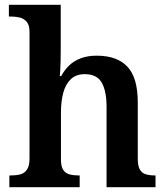

<svg xmlns="http://www.w3.org/2000/svg" viewBox="-20 -780 695 800"><path d="M19 0V-49H26Q48 -49 65 -53.5Q82 -58 92.5 -73.5Q103 -89 103 -119V-647Q103 -676 91 -689.5Q79 -703 62 -707Q45 -711 28 -711H17V-760H233V-570Q233 -548 232.5 -526Q232 -504 231 -487Q230 -470 229 -463H235Q249 -489 269 -508Q289 -527 317.5 -537.5Q346 -548 383 -548Q468 -548 511 -502Q554 -456 554 -354V-120Q554 -89 562.5 -74Q571 -59 587 -54Q603 -49 625 -49H628V0H424V-335Q424 -400 404 -435.5Q384 -471 333 -471Q297 -471 275 -450Q253 -429 243.5 -393Q234 -357 234 -313V-115Q234 -86 243.5 -72Q253 -58 269.5 -53.5Q286 -49 308 -49H312V0Z"/></svg>

Font: Noto Serif Hebrew SemiBold
Style: Regular
Weight: 600
Version: Version 2.003